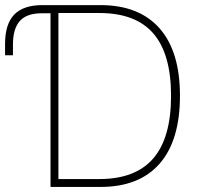

<svg xmlns="http://www.w3.org/2000/svg" viewBox="-20 -739 797 759"><path d="M179.7 -686.5H144.5Q85.9 -686.5 58.6 -656.2Q31.2 -626 31.2 -562.5V-520.5H0V-565.4Q0 -643.6 36.1 -681.2Q72.3 -718.8 147.5 -718.8H377Q529.3 -718.8 610.4 -627.4Q691.4 -536.1 691.4 -360.4Q691.4 -183.6 610.8 -91.8Q530.3 0 377 0H179.7ZM656.2 -360.4Q656.2 -525.4 586.4 -606.4Q516.6 -687.5 373 -687.5H210.9V-31.2H373Q515.6 -31.2 585.9 -112.8Q656.2 -194.3 656.2 -360.4Z"/></svg>

Font: Min Sans VF VF
Style: Regular
Weight: 400
Designer: Jinseong-Kim, NotoSansCJK, Nunito
Foundry: Jinseong-Kim
Version: Version 1.420;Glyphs 3.1.2 (3151)